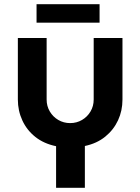

<svg xmlns="http://www.w3.org/2000/svg" viewBox="-20 -691 668 914"><path d="M247 203V5Q189 -7 148.5 -39Q108 -71 86.5 -117.5Q65 -164 65 -217V-510H202V-217Q202 -186 217 -160.5Q232 -135 257.5 -120Q283 -105 314 -105Q345 -105 370.5 -120Q396 -135 411 -160.5Q426 -186 426 -217V-510H563V-217Q563 -164 542 -118.5Q521 -73 481 -40.5Q441 -8 384 4V203ZM154 -583V-671H454V-583Z"/></svg>

Font: MuseoModerno Thin SemiBold
Style: Regular
Weight: 600
Version: Version 1.003